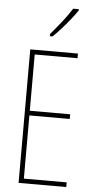

<svg xmlns="http://www.w3.org/2000/svg" viewBox="-62 -986 506 1023"><g transform="rotate(5 190.5 -475.0)"><path d="M333 0H78V-714H333V-689H104V-388H320V-363H104V-25H333ZM317 -943Q301 -919 278.5 -891Q256 -863 233 -837.5Q210 -812 190 -793H176V-805Q210 -845 236 -878Q262 -911 287 -950H317Z"/></g></svg>

Font: Noto Sans Lao UI ExtCond Thin
Style: Regular
Weight: 100
Width: 2
Designer: Monotype Design Team
Foundry: Monotype Imaging Inc.
Version: Version 2.000; ttfautohint (v1.8.4.7-5d5b)